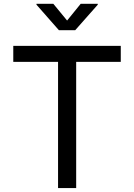

<svg xmlns="http://www.w3.org/2000/svg" viewBox="-20 -962 686 982"><path d="M47.9 -645.5V-727.5H597.7V-645.5H369.6V0H276.9V-645.5ZM252.9 -942.4 323.2 -856.9 392.6 -942.4H480V-938L364.7 -807.6H281.2L166.5 -938V-942.4Z"/></svg>

Font: Atlassian Sans
Style: Regular
Weight: 400
Designer: Rasmus Andersson
Foundry: Modifications by Atlassian Pty Ltd, manufactured by rsms
Version: Version 4.001;git-9221beed3